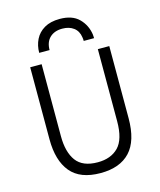

<svg xmlns="http://www.w3.org/2000/svg" viewBox="-135 -1027 948 1135"><g transform="rotate(-15 339.0 -459.5)"><path d="M339 12Q214 12 155.8 -58.5Q97.5 -129 97.5 -258.5V-700H167.5V-259Q167.5 -162 207.2 -108Q247 -54 339 -54Q419.5 -54 465.5 -101Q511.5 -148 511.5 -259V-700H581.5V-258.5Q581.5 -120.5 519.5 -54.2Q457.5 12 339 12ZM171 -768.5Q171 -813 189.2 -850Q207.5 -887 245 -909Q282.5 -931 339.5 -931Q416 -931 456.5 -890.5Q497 -850 505.5 -791.5Q507 -782 507 -768.5H443.5Q443.5 -774.5 443 -780.5Q442.5 -786.5 441.5 -791.5Q436 -830.5 408.5 -851Q381 -871.5 339.5 -871.5Q291 -871.5 262.8 -844.5Q234.5 -817.5 234.5 -768.5Z"/></g></svg>

Font: Overpass Light
Style: Regular
Weight: 300
Designer: Delve Withrington, Dave Bailey, Thomas Jockin
Foundry: Delve Fonts LLC
Version: Version 4.000; ttfautohint (v1.8.3)